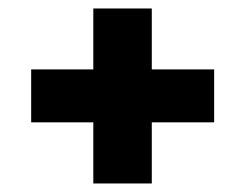

<svg xmlns="http://www.w3.org/2000/svg" viewBox="-20 -465 584 457"><path d="M489.7 -173.8H341.3V-28.3H202.1V-173.8H54.2V-299.8H202.1V-444.8H341.3V-299.8H489.7Z"/></svg>

Font: Kumbh Sans ExtraBold
Style: Regular
Weight: 800
Version: Version 1.005